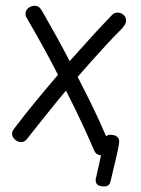

<svg xmlns="http://www.w3.org/2000/svg" viewBox="-62 -811 768 1049"><g transform="rotate(5 322.0 -286.5)"><path d="M526 -60Q527 -74 536 -84.5Q545 -95 565 -95Q583 -95 592.5 -89.5Q602 -84 606 -76Q610 -68 610 -59Q610 -41 606.5 -13.5Q603 14 598.5 45Q594 76 589.5 105.5Q585 135 582 157Q581 166 577.5 173.5Q574 181 565.5 185.5Q557 190 540 190Q516 190 507.5 179Q499 168 500 154Q503 132 507 102.5Q511 73 515 42.5Q519 12 522 -15Q525 -42 526 -60ZM516 22Q504 22 494.5 16.5Q485 11 478 -1Q447 -59 418.5 -109Q390 -159 360.5 -208.5Q331 -258 296 -314Q275 -284 250.5 -248Q226 -212 201 -174.5Q176 -137 152.5 -101.5Q129 -66 109 -35Q102 -23 92.5 -17.5Q83 -12 73 -12Q54 -12 38.5 -25.5Q23 -39 23 -57Q23 -68 30 -79Q52 -114 78.5 -154.5Q105 -195 134 -237.5Q163 -280 191.5 -320.5Q220 -361 245 -396Q198 -471 146.5 -547.5Q95 -624 46 -693Q39 -704 39 -716Q39 -728 46 -738.5Q53 -749 65 -755Q77 -761 90 -761Q101 -761 110 -755Q119 -749 127 -737Q171 -674 216 -607.5Q261 -541 302 -476Q366 -562 415.5 -626.5Q465 -691 512 -749Q519 -757 527 -760Q535 -763 545 -763Q562 -763 576 -751Q590 -739 590 -720Q590 -710 583.5 -697.5Q577 -685 566 -672Q529 -628 490 -577.5Q451 -527 415.5 -479Q380 -431 353 -394Q393 -331 427 -275Q461 -219 492.5 -163.5Q524 -108 558 -45Q562 -40 563.5 -34.5Q565 -29 565 -24Q565 -11 557.5 -0.5Q550 10 539 16Q528 22 516 22Z"/></g></svg>

Font: Playpen Sans
Style: Regular
Weight: 400
Designer: Laura Meseguer, Veronika Burian, José Scaglione, Kostas Bartsokas, Vera Evstafieva, Tom Grace, Yorlmar Campos
Foundry: TypeTogether
Version: Version 2.000